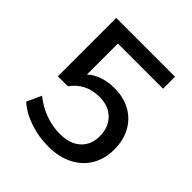

<svg xmlns="http://www.w3.org/2000/svg" viewBox="-193 -841 986 986"><g transform="rotate(45 300.0 -348.0)"><path d="M310 9Q240 9 175 -13Q110 -35 67 -74L103 -153Q197 -79 308 -79Q379 -79 419.5 -116Q460 -153 460 -215Q460 -279 421.5 -318.5Q383 -358 315 -358Q219 -358 162 -281H90V-705H517V-618H189V-393Q247 -444 338 -444Q406 -444 456 -416Q506 -388 533.5 -337.5Q561 -287 561 -220Q561 -152 530.5 -100.5Q500 -49 443.5 -20Q387 9 310 9Z"/></g></svg>

Font: Mulish SemiBold
Style: Regular
Weight: 600
Designer: Vernon Adams
Foundry: Vernon Adams
Version: Version 3.603; ttfautohint (v1.8.3)